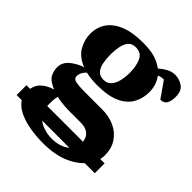

<svg xmlns="http://www.w3.org/2000/svg" viewBox="-200 -623 985 985"><g transform="rotate(45 292.5 -131.0)"><path d="M270 232.9Q227.1 232.9 183.8 226.3Q140.6 219.7 105 205.1Q69.3 190.4 47.6 165.8Q25.9 141.1 25.9 105Q25.9 64 48.3 38.1Q70.8 12.2 116.7 -2.4Q70.8 -21.5 59.1 -45.2Q47.4 -68.8 47.4 -93.3Q47.4 -130.4 77.9 -155.3Q108.4 -180.2 145.5 -191.9Q91.3 -213.4 68.6 -252.9Q45.9 -292.5 45.9 -335.9Q45.9 -382.8 70.3 -418.7Q94.7 -454.6 144.8 -474.9Q194.8 -495.1 270.5 -495.1Q325.7 -495.1 358.9 -484.4Q392.1 -473.6 417.5 -454.6Q433.6 -469.7 456.3 -482.4Q479 -495.1 503.4 -495.1Q533.2 -495.1 559.3 -477.8Q585.4 -460.4 585.4 -417Q585.4 -384.3 574.7 -367.4Q564 -350.6 539.6 -350.6L479.5 -436.5Q467.3 -436.5 458.7 -434.6Q450.2 -432.6 443.4 -428.7Q472.7 -389.6 472.7 -337.9Q472.7 -291.5 451.4 -254.2Q430.2 -216.8 383.3 -195.3Q336.4 -173.8 258.3 -173.8Q233.9 -173.8 213.9 -176Q193.8 -178.2 175.3 -182.6Q164.6 -173.3 157.5 -160.2Q150.4 -147 150.4 -133.3Q150.4 -113.3 173.3 -108.9Q196.3 -104.5 232.4 -104.5H363.3Q414.6 -104.5 454.6 -85.7Q494.6 -66.9 517.6 -31.7Q540.5 3.4 540.5 52.7Q540.5 94.2 510.7 135.7Q481 177.2 420.9 205.1Q360.8 232.9 270 232.9ZM284.7 185.1Q312.5 185.1 335.9 178.5Q359.4 171.9 376.5 159.7Q393.6 147.5 403.1 131.1Q412.6 114.7 412.6 95.2Q412.6 77.6 406 60.5Q399.4 43.5 381.6 32.2Q363.8 21 330.6 21H241.2Q233.9 21 216.8 19.8Q199.7 18.6 182.6 16.1Q165.5 13.7 158.2 10.3Q153.3 22.9 152.6 36.9Q151.9 50.8 151.9 78.1Q151.9 118.2 173.6 141.6Q195.3 165 226.3 175Q257.3 185.1 284.7 185.1ZM260.7 -216.3Q287.6 -216.3 303 -233.6Q318.4 -251 325 -278.8Q331.5 -306.6 331.5 -337.9Q331.5 -384.8 316.4 -418.5Q301.3 -452.1 260.7 -452.1Q233.9 -452.1 219.7 -435.5Q205.6 -418.9 200.2 -392.1Q194.8 -365.2 194.8 -334Q194.8 -302.7 200 -275.9Q205.1 -249 219.5 -232.7Q233.9 -216.3 260.7 -216.3ZM1.5 153.8V82.5H568.4V153.8Z"/></g></svg>

Font: Gelasio
Style: Regular
Weight: 400
Designer: Eben Sorkin
Foundry: Eben Sorkin
Version: Version 1.008